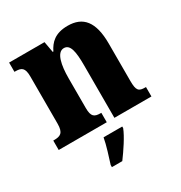

<svg xmlns="http://www.w3.org/2000/svg" viewBox="-180 -677 963 1024"><g transform="rotate(-30 302.0 -164.5)"><path d="M12 0H308V-58H305C266 -58 249 -67 249 -122V-305C249 -384 263 -457 307 -457C346 -457 355 -408 355 -323V0H583V-58H579C539 -58 527 -67 527 -128V-358C527 -493 478 -550 384 -550C306 -550 272 -514 250 -469H246L234 -536H16V-479H20C59 -479 77 -470 77 -415V-125C77 -67 56 -58 16 -58H12ZM212 208V221H276C308 178 352 113 368 71V61H253C246 103 224 170 212 208Z"/></g></svg>

Font: Noto Serif Ethiopic Condensed Black
Style: Regular
Weight: 900
Width: 3
Designer: Monotype Design Team
Foundry: Monotype Imaging Inc.
Version: Version 2.102